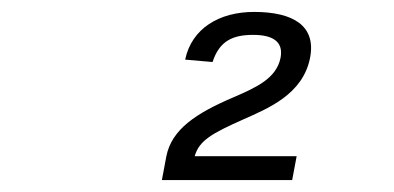

<svg xmlns="http://www.w3.org/2000/svg" viewBox="-20 -852 660 322"><path d="M406 -832C348 -832 301.5 -804.5 290.5 -752L336.5 -748C348 -783.5 370.5 -793.5 404.5 -793.5C435.5 -793.5 456 -783.5 450.5 -755C443.5 -720.5 410 -705.5 372 -689C308.5 -662 268 -635 259 -590L251.5 -550H470L477.5 -590H306.5C314 -616.5 336 -628.5 387.5 -651.5C429 -670 488 -693.5 500 -755C510.5 -809 471.5 -832 406 -832Z"/></svg>

Font: Monaspace Neon ExtraLight
Style: Italic
Weight: 200
Italic angle: -11°
Designer: Riley Cran & the Lettermatic Team
Foundry: Lettermatic
Version: Version 1.200 (Monaspace Neon)